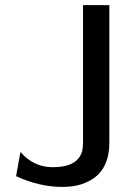

<svg xmlns="http://www.w3.org/2000/svg" viewBox="-20 -715 523 752"><path d="M43 -24.9 60.1 -120.1Q110.8 -60.1 187 -60.1Q284.2 -60.1 301.8 -123Q304.7 -134.3 305.2 -157.2V-694.8H408.2V-154.8Q408.2 -114.7 397.2 -84.5Q386.2 -54.2 368.2 -35.2Q350.1 -16.1 325.4 -4.2Q300.8 7.8 275.9 12.5Q251 17.1 223.1 17.1Q134.8 17.1 43 -24.9Z"/></svg>

Font: CMU Bright
Style: SemiBold
Weight: 600
Version: Version 0.7.0